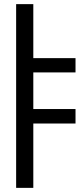

<svg xmlns="http://www.w3.org/2000/svg" viewBox="-20 -709 406 928"><path d="M116 -428H345V-359H116ZM116 -182H345V-112H116ZM58 -689H141V199H58Z"/></svg>

Font: ukorean05
Style: Book
Weight: 400
Designer: Jelle Bosma - Monotype Design Team
Foundry: Monotype Imaging Inc.
Version: Version 2.003